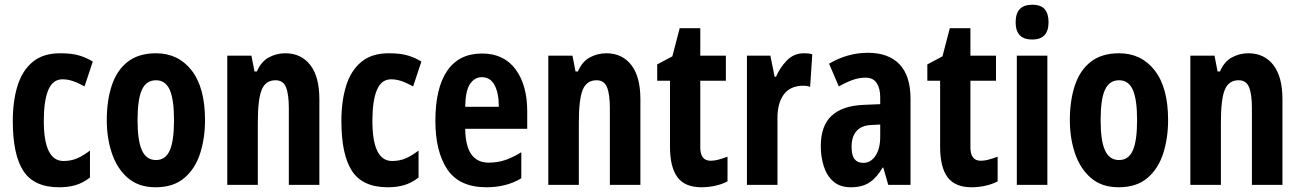

<svg xmlns="http://www.w3.org/2000/svg" viewBox="-20 -874 5496 811"><path d="M230 -83Q124 -83 79 -151.5Q34 -220 34 -363Q34 -447 54 -511.5Q74 -576 118 -612.5Q162 -649 234 -649Q284 -649 315 -639.5Q346 -630 372 -614L337 -509Q310 -524 288 -531.5Q266 -539 244 -539Q203 -539 184 -494Q165 -449 165 -363Q165 -194 248 -194Q280 -194 305.5 -205Q331 -216 360 -238V-124Q330 -101 299 -92Q268 -83 230 -83Z M846 -367Q846 -291 825.5 -226.5Q805 -162 759 -122.5Q713 -83 637 -83Q566 -83 520.5 -122Q475 -161 453 -225.5Q431 -290 431 -367Q431 -450 452.5 -514Q474 -578 520 -613.5Q566 -649 639 -649Q733 -649 789.5 -576.5Q846 -504 846 -367ZM561 -366Q561 -280 579.5 -239Q598 -198 639 -198Q679 -198 697 -238.5Q715 -279 715 -367Q715 -454 697 -494.5Q679 -535 639 -535Q598 -535 579.5 -495Q561 -455 561 -366Z M1185 -649Q1252 -649 1290.5 -599.5Q1329 -550 1329 -455V-93H1200V-418Q1200 -476 1188 -505.5Q1176 -535 1144 -535Q1102 -535 1085.5 -495Q1069 -455 1069 -357V-93H940V-639H1042L1055 -572H1065Q1083 -614 1115.5 -631.5Q1148 -649 1185 -649Z M1618 -83Q1512 -83 1467 -151.5Q1422 -220 1422 -363Q1422 -447 1442 -511.5Q1462 -576 1506 -612.5Q1550 -649 1622 -649Q1672 -649 1703 -639.5Q1734 -630 1760 -614L1725 -509Q1698 -524 1676 -531.5Q1654 -539 1632 -539Q1591 -539 1572 -494Q1553 -449 1553 -363Q1553 -194 1636 -194Q1668 -194 1693.5 -205Q1719 -216 1748 -238V-124Q1718 -101 1687 -92Q1656 -83 1618 -83Z M2016 -648Q2108 -648 2157.5 -581.5Q2207 -515 2207 -403V-330H1945Q1946 -257 1971 -222Q1996 -187 2044 -187Q2080 -187 2112.5 -197.5Q2145 -208 2182 -231V-121Q2149 -101 2112 -92Q2075 -83 2035 -83Q1920 -83 1869.5 -158.5Q1819 -234 1819 -363Q1819 -502 1869 -575Q1919 -648 2016 -648ZM2015 -548Q1985 -548 1965.5 -519.5Q1946 -491 1945 -423H2087Q2087 -481 2069 -514.5Q2051 -548 2015 -548Z M2541 -649Q2608 -649 2646.5 -599.5Q2685 -550 2685 -455V-93H2556V-418Q2556 -476 2544 -505.5Q2532 -535 2500 -535Q2458 -535 2441.5 -495Q2425 -455 2425 -357V-93H2296V-639H2398L2411 -572H2421Q2439 -614 2471.5 -631.5Q2504 -649 2541 -649Z M2982 -195Q2997 -195 3014 -199.5Q3031 -204 3053 -212V-108Q3031 -96 3001.5 -89.5Q2972 -83 2943 -83Q2873 -83 2841.5 -125.5Q2810 -168 2810 -255V-533H2756V-602L2820 -636L2851 -755H2938V-639H3046V-533H2938V-251Q2938 -195 2982 -195Z M3376 -649Q3382 -649 3390.5 -648.5Q3399 -648 3411 -645L3402 -507Q3396 -510 3386.5 -511Q3377 -512 3375 -512Q3317 -512 3290 -474Q3263 -436 3264 -372V-93H3135V-639H3234L3252 -550H3258Q3274 -588 3303.5 -618.5Q3333 -649 3376 -649Z M3646 -651Q3733 -651 3779.5 -602.5Q3826 -554 3826 -456V-93H3732L3711 -166H3708Q3684 -124 3653 -103.5Q3622 -83 3574 -83Q3528 -83 3500 -107.5Q3472 -132 3459.5 -172Q3447 -212 3447 -256Q3447 -343 3492.5 -385Q3538 -427 3626 -431L3698 -434V-463Q3698 -501 3683 -523.5Q3668 -546 3636 -546Q3610 -546 3583.5 -537Q3557 -528 3523 -509L3482 -605Q3560 -651 3646 -651ZM3660 -346Q3618 -344 3597.5 -320Q3577 -296 3577 -254Q3577 -218 3589.5 -202Q3602 -186 3626 -186Q3658 -186 3678 -216Q3698 -246 3698 -297V-348Z M4123 -195Q4138 -195 4155 -199.5Q4172 -204 4194 -212V-108Q4172 -96 4142.5 -89.5Q4113 -83 4084 -83Q4014 -83 3982.5 -125.5Q3951 -168 3951 -255V-533H3897V-602L3961 -636L3992 -755H4079V-639H4187V-533H4079V-251Q4079 -195 4123 -195Z M4340 -854Q4377 -854 4393 -835Q4409 -816 4409 -780Q4409 -707 4340 -707Q4270 -707 4270 -780Q4270 -854 4340 -854ZM4404 -639V-93H4275V-639Z M4914 -367Q4914 -291 4893.5 -226.5Q4873 -162 4827 -122.5Q4781 -83 4705 -83Q4634 -83 4588.5 -122Q4543 -161 4521 -225.5Q4499 -290 4499 -367Q4499 -450 4520.5 -514Q4542 -578 4588 -613.5Q4634 -649 4707 -649Q4801 -649 4857.5 -576.5Q4914 -504 4914 -367ZM4629 -366Q4629 -280 4647.5 -239Q4666 -198 4707 -198Q4747 -198 4765 -238.5Q4783 -279 4783 -367Q4783 -454 4765 -494.5Q4747 -535 4707 -535Q4666 -535 4647.5 -495Q4629 -455 4629 -366Z M5253 -649Q5320 -649 5358.5 -599.5Q5397 -550 5397 -455V-93H5268V-418Q5268 -476 5256 -505.5Q5244 -535 5212 -535Q5170 -535 5153.5 -495Q5137 -455 5137 -357V-93H5008V-639H5110L5123 -572H5133Q5151 -614 5183.5 -631.5Q5216 -649 5253 -649Z"/></svg>

Font: Noto Sans Kannada UI ExtraCondensed
Style: Bold
Weight: 700
Width: 2
Designer: Jelle Bosma - Monotype Design Team
Foundry: Monotype Imaging Inc.
Version: Version 2.005; ttfautohint (v1.8.4.7-5d5b)